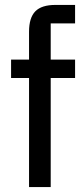

<svg xmlns="http://www.w3.org/2000/svg" viewBox="-20 -760 343 780"><path d="M98 -443H25V-518H98V-631Q98 -688 123.5 -714Q149 -740 205 -740H285V-665H186V-518H285V-443H186V0H98Z"/></svg>

Font: IBM Plex Sans Condensed Text
Style: Regular
Weight: 450
Width: 3
Designer: Mike Abbink, Paul van der Laan, Pieter van Rosmalen
Foundry: Bold Monday
Version: Version 1.1